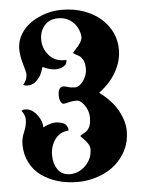

<svg xmlns="http://www.w3.org/2000/svg" viewBox="-56 -818 668 900"><g transform="rotate(-5 278.0 -368.5)"><path d="M273.4 36.1Q222.2 36.1 179.9 23.4Q137.7 10.7 104 -13.2Q70.3 -36.6 50.3 -75.2Q30.3 -113.8 30.3 -162.1Q30.3 -189.5 43.2 -219.7Q56.2 -250 56.2 -276.9Q56.2 -296.9 39.6 -319.3Q45.9 -324.2 57.6 -324.2Q78.1 -324.2 95.5 -310.1Q112.8 -295.9 123.8 -274.9Q134.8 -253.9 134.8 -232.9Q173.8 -253.9 204.3 -250Q234.9 -246.1 243.2 -233.4Q251.5 -221.2 251.5 -211.9V-208Q209.5 -205.1 186.8 -172.9Q164.1 -140.6 164.1 -100.1Q164.1 -59.6 183.3 -31.5Q202.6 -3.4 241.7 -3.4Q268.1 -3.4 292 -17.8Q315.9 -32.2 331.1 -56.9Q346.2 -81.5 346.2 -112.3Q346.2 -135.7 314.5 -166Q304.2 -175.8 304.2 -177.2Q304.2 -178.7 312.7 -183.8Q321.3 -189 330.6 -194.3Q340.3 -200.2 348.4 -215.6Q356.4 -231 356.4 -260.7Q356.4 -280.3 347.9 -299.6Q339.4 -318.8 326.4 -331.5Q313.5 -344.2 300.3 -344.2Q280.8 -344.2 263.7 -339.8Q247.6 -335 239.3 -335Q231.4 -335 225.6 -346.2Q219.7 -357.4 219.7 -374.5Q219.7 -416 245.1 -416Q250.5 -416 265.6 -411.6Q280.3 -406.7 300.3 -406.7Q313 -406.7 326.2 -418.9Q339.4 -431.2 348.4 -450Q357.4 -468.8 357.4 -487.8Q357.4 -516.6 349.1 -531.2Q340.8 -545.9 331.1 -551.8L312.5 -562Q302.7 -567.4 304.4 -569.6Q306.2 -571.8 315.4 -582Q349.6 -616.7 349.6 -639.6V-643.6Q344.2 -684.6 316.7 -710.4Q289.1 -736.3 248 -736.3Q207 -736.3 183.8 -709.7Q160.6 -683.1 160.6 -642.6Q160.6 -602.5 187.5 -570.3Q214.4 -538.1 261.2 -538.1Q268.1 -538.1 270 -538.6Q270 -522 261.7 -514.6Q244.6 -499 215.3 -499Q190.9 -499 157.2 -514.6Q154.8 -516.6 154.8 -514.4Q154.8 -512.2 152.8 -506.8Q149.4 -496.1 143.8 -483.2Q138.2 -470.2 123 -454.6Q105.5 -434.6 77.1 -434.6Q67.4 -434.6 58.1 -439.9Q77.6 -462.4 77.6 -487.8Q77.6 -497.1 65.9 -537.1Q54.2 -577.6 54.2 -606.9Q54.2 -651.4 80.8 -688.5Q107.4 -725.6 154.3 -748Q209.5 -774.4 267.6 -774.4Q325.7 -774.4 372.8 -757.3Q419.9 -740.2 452.1 -711.4Q519.5 -650.9 519.5 -564.9Q519.5 -513.7 492.2 -463.4Q464.8 -413.1 409.7 -371.6Q466.8 -329.6 494.9 -279.1Q522.9 -228.5 522.9 -181.6Q522.9 -134.3 504.4 -95.7Q485.8 -57.1 453.6 -27.8Q420.9 1.5 372.8 18.8Q324.7 36.1 273.4 36.1Z"/></g></svg>

Font: Sancreek
Style: Regular
Weight: 400
Designer: Vernon Adams
Foundry: Vernon Adams
Version: Version 1.100; ttfautohint (v1.8.4.7-5d5b)